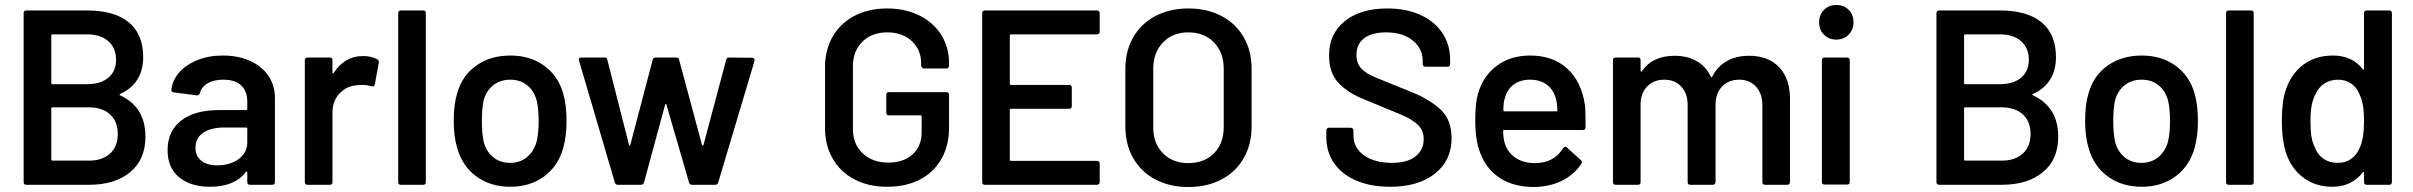

<svg xmlns="http://www.w3.org/2000/svg" viewBox="-20 -742 9691 771"><path d="M75 -11V-689Q75 -700 86 -700H330Q439 -700 497 -652.5Q555 -605 555 -512Q555 -460 531.5 -422.5Q508 -385 463 -365Q457 -362 463 -359Q564 -312 564 -193Q564 -101 502.5 -50.5Q441 0 338 0H86Q75 0 75 -11ZM191 -97H338Q391 -97 422 -125.5Q453 -154 453 -204Q453 -254 422 -282.5Q391 -311 336 -311H191Q186 -311 186 -307V-102Q186 -97 191 -97ZM191 -404H330Q384 -404 415 -430Q446 -456 446 -502Q446 -549 415 -576.5Q384 -604 330 -604H191Q186 -604 186 -599V-408Q186 -404 191 -404Z M653 -139Q653 -215 707 -257.5Q761 -300 860 -300H968Q973 -300 973 -305V-335Q973 -376 948.5 -399Q924 -422 877 -422Q839 -422 814.5 -408Q790 -394 783 -369Q780 -359 771 -359L678 -371Q666 -374 668 -380Q672 -420 700 -451.5Q728 -483 773.5 -501Q819 -519 875 -519Q938 -519 985.5 -497Q1033 -475 1058.5 -436.5Q1084 -398 1084 -349V-11Q1084 0 1073 0H983Q973 0 973 -11V-49Q973 -52 971 -53Q969 -54 967 -51Q922 8 823 8Q746 8 699.5 -30Q653 -68 653 -139ZM852 -78Q904 -78 938.5 -103.5Q973 -129 973 -171V-225Q973 -230 968 -230H882Q827 -230 796 -209Q765 -188 765 -149Q765 -115 788.5 -96.5Q812 -78 852 -78Z M1204 -11V-500Q1204 -511 1215 -511H1305Q1315 -511 1315 -500V-451Q1315 -448 1316.5 -447.5Q1318 -447 1320 -449Q1364 -517 1438 -517Q1471 -517 1495 -504Q1503 -499 1501 -490L1485 -402Q1482 -392 1471 -396Q1453 -401 1434 -401Q1390 -401 1364 -384Q1341 -369 1328 -345.5Q1315 -322 1315 -292V-11Q1315 0 1305 0H1215Q1204 0 1204 -11Z M1579 -11V-689Q1579 -700 1590 -700H1680Q1690 -700 1690 -689V-11Q1690 0 1680 0H1590Q1579 0 1579 -11Z M1816 -148Q1802 -193 1802 -257Q1802 -323 1816 -368Q1836 -439 1893 -479Q1950 -519 2030 -519Q2108 -519 2164 -479Q2220 -439 2241 -369Q2255 -322 2255 -257Q2255 -195 2242 -149Q2222 -76 2165.5 -34Q2109 8 2029 8Q1950 8 1893 -33.5Q1836 -75 1816 -148ZM1922 -174Q1932 -134 1960 -111Q1988 -88 2029 -88Q2068 -88 2096 -111Q2124 -134 2135 -174Q2143 -208 2143 -256Q2143 -304 2135 -339Q2124 -378 2096.5 -400Q2069 -422 2029 -422Q1989 -422 1961 -400Q1933 -378 1922 -339Q1915 -304 1915 -256Q1915 -209 1922 -174Z M2449 -9 2305 -499 2304 -502Q2304 -511 2315 -511H2408Q2418 -511 2419 -501L2506 -160Q2506 -157 2508 -157Q2510 -157 2511 -160L2601 -502Q2603 -511 2613 -511H2695Q2706 -511 2707 -502L2799 -160Q2799 -158 2802 -158Q2803 -158 2805 -160L2896 -502Q2898 -511 2908 -511L3000 -510Q3005 -510 3008 -506.5Q3011 -503 3010 -498L2864 -9Q2861 0 2852 0H2759Q2750 0 2747 -9L2656 -322Q2656 -325 2654 -325Q2653 -325 2651 -322L2566 -9Q2563 0 2554 0H2461Q2452 0 2449 -9Z M3293 -227V-473Q3293 -542 3324 -595.5Q3355 -649 3411.5 -678.5Q3468 -708 3543 -708Q3614 -708 3670.5 -680.5Q3727 -653 3759 -603Q3791 -553 3791 -488V-478Q3791 -473 3788 -470Q3785 -467 3780 -467H3690Q3686 -467 3682.5 -470.5Q3679 -474 3679 -478V-487Q3679 -542 3641.5 -577Q3604 -612 3543 -612Q3481 -612 3443 -574.5Q3405 -537 3405 -476V-224Q3405 -163 3444.5 -126Q3484 -89 3547 -89Q3608 -89 3644.5 -122Q3681 -155 3681 -211V-275Q3681 -279 3676 -279H3549Q3539 -279 3539 -290V-361Q3539 -372 3549 -372H3780Q3791 -372 3791 -361V-229Q3791 -158 3760.5 -104Q3730 -50 3674 -21Q3618 8 3543 8Q3467 8 3410.5 -22Q3354 -52 3323.5 -105.5Q3293 -159 3293 -227Z M3924 -11V-689Q3924 -700 3935 -700H4385Q4390 -700 4393 -697Q4396 -694 4396 -689V-615Q4396 -610 4393 -607Q4390 -604 4385 -604H4040Q4035 -604 4035 -599V-405Q4035 -401 4040 -401H4273Q4284 -401 4284 -390V-316Q4284 -305 4273 -305H4040Q4035 -305 4035 -301V-101Q4035 -96 4040 -96H4385Q4390 -96 4393 -93Q4396 -90 4396 -85V-11Q4396 -6 4393 -3Q4390 0 4385 0H3935Q3924 0 3924 -11Z M4499 -235V-465Q4499 -537 4530.5 -592Q4562 -647 4619.5 -677.5Q4677 -708 4752 -708Q4827 -708 4884.5 -678Q4942 -648 4974 -593Q5006 -538 5006 -465V-235Q5006 -162 4974 -106.5Q4942 -51 4884.5 -21Q4827 9 4752 9Q4677 9 4619.5 -21.5Q4562 -52 4530.5 -107Q4499 -162 4499 -235ZM4752 -87Q4816 -87 4855 -126.5Q4894 -166 4894 -231V-466Q4894 -531 4855 -571.5Q4816 -612 4752 -612Q4689 -612 4650 -571.5Q4611 -531 4611 -466V-231Q4611 -166 4650 -126.5Q4689 -87 4752 -87Z M5306 -192V-218Q5306 -223 5309 -226Q5312 -229 5316 -229H5404Q5409 -229 5412 -226Q5415 -223 5415 -218V-197Q5415 -149 5457 -118.5Q5499 -88 5571 -88Q5631 -88 5664 -114Q5697 -140 5697 -183Q5697 -219 5673.5 -241Q5650 -263 5608 -281L5458 -343Q5392 -369 5354.5 -409.5Q5317 -450 5317 -519Q5317 -606 5380 -657Q5443 -708 5551 -708Q5627 -708 5684 -682Q5741 -656 5772 -609.5Q5803 -563 5803 -503V-485Q5803 -474 5792 -474H5704Q5699 -474 5696 -477Q5693 -480 5693 -485V-498Q5693 -547 5653 -579.5Q5613 -612 5546 -612Q5489 -612 5458 -588.5Q5427 -565 5427 -521Q5427 -487 5447.5 -466Q5468 -445 5506 -430L5654 -370Q5724 -341 5766.5 -300.5Q5809 -260 5809 -187Q5809 -98 5742.5 -45Q5676 8 5562 8Q5484 8 5426 -17Q5368 -42 5337 -87Q5306 -132 5306 -192Z M5924 -128Q5904 -177 5904 -260Q5904 -330 5916 -369Q5937 -439 5992 -479Q6047 -519 6124 -519Q6216 -519 6273 -467Q6330 -415 6344 -323Q6347 -305 6347 -253V-231Q6347 -220 6336 -220H6021Q6016 -220 6016 -216Q6017 -181 6024 -163Q6036 -128 6067 -107.5Q6098 -87 6144 -87Q6220 -87 6257 -147Q6265 -157 6273 -149L6328 -99Q6332 -96 6332.5 -92Q6333 -88 6330 -84Q6301 -40 6250.5 -15.5Q6200 9 6136 9Q6057 8 6002.5 -27.5Q5948 -63 5924 -128ZM6021 -295H6230Q6234 -295 6234 -299Q6233 -328 6228 -345Q6219 -381 6192 -401.5Q6165 -422 6124 -422Q6085 -422 6058.5 -402.5Q6032 -383 6023 -348Q6017 -332 6017 -300Q6017 -295 6021 -295Z M6457 -11V-500Q6457 -511 6468 -511H6558Q6568 -511 6568 -500V-458Q6568 -455 6570 -454.5Q6572 -454 6574 -457Q6616 -518 6705 -518Q6756 -518 6793.5 -496.5Q6831 -475 6850 -434Q6853 -429 6856 -435Q6877 -476 6915 -497Q6953 -518 7004 -518Q7081 -518 7124.5 -472Q7168 -426 7168 -344V-11Q7168 -6 7165 -3Q7162 0 7157 0H7068Q7057 0 7057 -11V-320Q7057 -366 7031.5 -394Q7006 -422 6964 -422Q6921 -422 6895 -394.5Q6869 -367 6869 -321V-11Q6869 -6 6866 -3Q6863 0 6858 0H6768Q6757 0 6757 -11V-320Q6757 -366 6731.5 -394Q6706 -422 6663 -422Q6622 -422 6596 -396.5Q6570 -371 6568 -328V-11Q6568 0 6558 0H6468Q6457 0 6457 -11Z M7296 -11V-500Q7296 -511 7307 -511H7397Q7408 -511 7408 -500V-11Q7408 -1 7397 -1H7307Q7296 -1 7296 -11ZM7354 -722Q7384 -722 7403.5 -702.5Q7423 -683 7423 -652Q7423 -623 7403.5 -603Q7384 -583 7354 -583Q7324 -583 7304.5 -602.5Q7285 -622 7285 -652Q7285 -683 7304.5 -702.5Q7324 -722 7354 -722Z M7756 -11V-689Q7756 -700 7767 -700H8011Q8120 -700 8178 -652.5Q8236 -605 8236 -512Q8236 -460 8212.5 -422.5Q8189 -385 8144 -365Q8138 -362 8144 -359Q8245 -312 8245 -193Q8245 -101 8183.5 -50.5Q8122 0 8019 0H7767Q7756 0 7756 -11ZM7872 -97H8019Q8072 -97 8103 -125.5Q8134 -154 8134 -204Q8134 -254 8103 -282.5Q8072 -311 8017 -311H7872Q7867 -311 7867 -307V-102Q7867 -97 7872 -97ZM7872 -404H8011Q8065 -404 8096 -430Q8127 -456 8127 -502Q8127 -549 8096 -576.5Q8065 -604 8011 -604H7872Q7867 -604 7867 -599V-408Q7867 -404 7872 -404Z M8367 -148Q8353 -193 8353 -257Q8353 -323 8367 -368Q8387 -439 8444 -479Q8501 -519 8581 -519Q8659 -519 8715 -479Q8771 -439 8792 -369Q8806 -322 8806 -257Q8806 -195 8793 -149Q8773 -76 8716.5 -34Q8660 8 8580 8Q8501 8 8444 -33.5Q8387 -75 8367 -148ZM8473 -174Q8483 -134 8511 -111Q8539 -88 8580 -88Q8619 -88 8647 -111Q8675 -134 8686 -174Q8694 -208 8694 -256Q8694 -304 8686 -339Q8675 -378 8647.5 -400Q8620 -422 8580 -422Q8540 -422 8512 -400Q8484 -378 8473 -339Q8466 -304 8466 -256Q8466 -209 8473 -174Z M8919 -11V-689Q8919 -700 8930 -700H9020Q9030 -700 9030 -689V-11Q9030 0 9020 0H8930Q8919 0 8919 -11Z M9158 -134Q9143 -184 9143 -256Q9143 -336 9159 -381Q9180 -445 9229 -482Q9278 -519 9349 -519Q9387 -519 9417.5 -505Q9448 -491 9468 -464Q9473 -459 9473 -466V-689Q9473 -700 9484 -700H9574Q9585 -700 9585 -689V-11Q9585 0 9574 0H9484Q9473 0 9473 -11V-49Q9473 -51 9471.5 -51.5Q9470 -52 9468 -50Q9447 -22 9416 -7Q9385 8 9346 8Q9277 8 9227.5 -30Q9178 -68 9158 -134ZM9276 -149Q9287 -120 9311 -104Q9335 -88 9368 -88Q9399 -88 9421.5 -104Q9444 -120 9456 -149Q9473 -186 9473 -255Q9473 -294 9468.5 -319.5Q9464 -345 9454 -365Q9443 -392 9420.5 -407Q9398 -422 9369 -422Q9338 -422 9314.5 -407Q9291 -392 9279 -365Q9268 -345 9263 -319.5Q9258 -294 9258 -255Q9258 -217 9262 -193Q9266 -169 9276 -149Z"/></svg>

Font: Barlow GEO Semi Bold
Style: Regular
Weight: 600
Designer: Jeremy Tribby
Foundry: Tribby Type
Version: Version 1.408